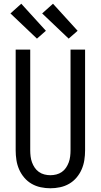

<svg xmlns="http://www.w3.org/2000/svg" viewBox="-20 -1001 540 1029"><path d="M250 8Q224 8 198 2.5Q172 -3 149.5 -16Q127 -29 110 -49Q93 -69 82.5 -93Q72 -117 68 -143Q64 -169 64 -195V-735H142V-195Q142 -179 144 -162.5Q146 -146 151.5 -131Q157 -116 166 -102.5Q175 -89 188.5 -79.5Q202 -70 218 -66Q234 -62 250 -62Q266 -62 282 -66Q298 -70 311.5 -79.5Q325 -89 334 -102.5Q343 -116 348.5 -131Q354 -146 356 -162.5Q358 -179 358 -195V-735H436V-195Q436 -169 432 -143Q428 -117 417.5 -93Q407 -69 390 -49Q373 -29 350.5 -16Q328 -3 302 2.5Q276 8 250 8ZM348 -794 206 -929 264 -981 396 -836ZM178 -794 36 -929 94 -981 226 -836Z"/></svg>

Font: Iosevka NFM
Style: Regular
Weight: 400
Monospace: yes
Designer: Belleve Invis
Foundry: Belleve Invis
Version: Version 29.0.4; ttfautohint (v1.8.4);Nerd Fonts 3.3.0